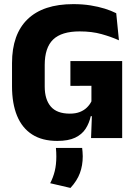

<svg xmlns="http://www.w3.org/2000/svg" viewBox="-20 -673 668 936"><path d="M258.9 14Q185.9 14 136.8 -17.4Q87.7 -48.9 63.1 -108.6Q38.6 -168.4 38.6 -252.3V-365.1Q38.6 -506.2 114.7 -579.5Q190.8 -652.9 337.3 -652.9Q382.3 -652.9 420.9 -646.8Q459.5 -640.6 491.2 -630.7Q522.8 -620.7 546.6 -608.6L559.8 -476.6Q522 -493.6 475.2 -506.7Q428.4 -519.9 368.2 -519.9Q280.1 -519.9 239 -480.3Q198 -440.7 198 -356.2V-251.1Q198 -188 227.7 -153.5Q257.3 -119 320.6 -119Q348.7 -119 369.3 -127.1Q390 -135.3 403.8 -149Q417.7 -162.6 425.7 -178.9V-300.8L445.9 -255L323.2 -254.3V-375.2H575.6V-106.3L422.4 -106.4Q414.8 -72.1 397.1 -44.9Q379.4 -17.7 346.3 -1.8Q313.2 14 258.9 14ZM428.8 -131.3H575.6V0H423.9ZM380.5 48.3Q381.5 56.7 382.4 67.3Q383.4 77.8 383.4 88.7Q383.4 133.8 369.4 171.2Q355.5 208.6 323.5 243.2L224.7 220.2Q239.3 192.1 247 160.7Q254.6 129.3 254.6 90Q254.6 79.3 254.1 69.4Q253.6 59.6 252.6 48.3Z"/></svg>

Font: Anek Latin Medium
Style: Regular
Weight: 500
Designer: Yesha Goshar
Foundry: Ek Type
Version: Version 1.003